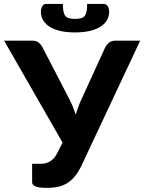

<svg xmlns="http://www.w3.org/2000/svg" viewBox="-32 -928 718 956"><path d="M168.5 -112.5Q178.5 -112.5 189.8 -114.2Q201 -116 212.2 -121.8Q223.5 -127.5 234 -138Q244.5 -148.5 253.5 -166.5L279.5 -218L-11.5 -725.5H129.5Q149 -725.5 160.5 -716.2Q172 -707 179.5 -692.5L305.5 -449.5Q318 -426.5 327.8 -403.5Q337.5 -380.5 345 -357Q358.5 -404 381 -449.5L492 -692.5Q498 -704.5 510.2 -715Q522.5 -725.5 541.5 -725.5H666L373.5 -103Q357.5 -69.5 339 -48Q320.5 -26.5 299.2 -14.2Q278 -2 254 2.8Q230 7.5 202.5 7.5Q163 7.5 145.5 0.5Q128 -6.5 128 -20V-112.5ZM341.5 -834Q359.5 -834 371.2 -837.2Q383 -840.5 389.8 -849Q396.5 -857.5 399.2 -871.8Q402 -886 402 -908.5H483.5Q498 -908.5 504.8 -896.5Q511.5 -884.5 511.5 -871Q511.5 -845 499.2 -825.5Q487 -806 464.5 -792.8Q442 -779.5 410.8 -773Q379.5 -766.5 341.5 -766.5Q303.5 -766.5 272.2 -773Q241 -779.5 218.5 -792.8Q196 -806 183.8 -825.5Q171.5 -845 171.5 -871Q171.5 -884.5 178.2 -896.5Q185 -908.5 199.5 -908.5H281Q281 -886 283.8 -871.8Q286.5 -857.5 293.2 -849Q300 -840.5 311.8 -837.2Q323.5 -834 341.5 -834Z"/></svg>

Font: Lato Heavy
Style: Regular
Weight: 800
Designer: Lukasz Dziedzic
Foundry: tyPoland Lukasz Dziedzic
Version: Version 2.007; 2014-02-27